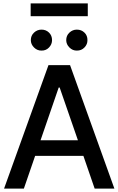

<svg xmlns="http://www.w3.org/2000/svg" viewBox="-20 -1111 697 1131"><path d="M120.6 0H3.9L265.6 -727.5H392.6L653.8 0H537.6L471.2 -192.9H187ZM325.7 -595.2 218.8 -284.7H439L331.5 -595.2ZM224.6 -813Q199.2 -812.5 180.4 -831.3Q161.6 -850.1 161.6 -874.5Q161.6 -901.4 180.4 -918.9Q199.2 -936.5 224.6 -936.5Q251 -936.5 268.8 -918.9Q286.6 -901.4 286.6 -874.5Q286.6 -850.1 268.8 -831.3Q251 -812.5 224.6 -813ZM432.6 -813Q407.7 -812.5 388.9 -831.3Q370.1 -850.1 370.1 -874.5Q370.1 -901.4 388.9 -918.9Q407.7 -936.5 432.6 -936.5Q459.5 -936.5 477.5 -918.9Q495.6 -901.4 495.1 -874.5Q495.6 -850.1 477.5 -831.3Q459.5 -812.5 432.6 -813ZM497.1 -1090.8V-1015.6H160.6V-1090.8Z"/></svg>

Font: Inter Tight Medium
Style: Regular
Weight: 500
Designer: Rasmus Andersson
Foundry: rsms
Version: Version 3.004; ttfautohint (v1.8.4.7-5d5b)